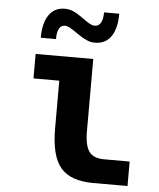

<svg xmlns="http://www.w3.org/2000/svg" viewBox="-54 -806 710 859"><g transform="rotate(5 301.0 -377.0)"><path d="M348.6 -620.1Q340.8 -620.1 333.5 -621.3Q326.2 -622.6 317.9 -625.7Q309.6 -628.9 299.6 -634.3Q289.6 -639.6 277.3 -647.9L250.5 -666L244.6 -669.9Q233.9 -676.8 225.6 -680.4Q217.3 -684.1 209.5 -684.1Q192.9 -684.1 183.8 -668.7Q174.8 -653.3 174.8 -625V-621.1H106.4Q106.4 -688 131.6 -723.9Q156.7 -759.8 202.6 -759.8Q221.2 -759.8 237.8 -753.2Q254.4 -746.6 275.4 -731.9L305.7 -710.9Q315.4 -704.1 324.5 -700Q333.5 -695.8 342.3 -695.8Q359.4 -695.8 368.9 -711.4Q378.4 -727.1 378.4 -754.9V-758.8H446.8Q446.8 -691.9 421.6 -656Q396.5 -620.1 348.6 -620.1ZM396.5 5.9Q294.4 5.9 250 -46.9Q205.6 -99.1 205.6 -222.2V-437H89.8V-546.9H348.6V-222.2Q348.6 -158.2 368.7 -130.9Q388.2 -104 436.5 -104H550.8V5.9Z"/></g></svg>

Font: Hack
Style: Bold
Weight: 700
Monospace: yes
Designer: Christopher Simpkins
Foundry: Christopher Simpkins
Version: Version 2.017